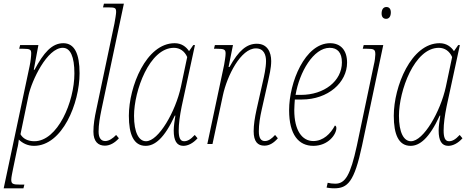

<svg xmlns="http://www.w3.org/2000/svg" viewBox="-46 -780 2549 1040"><path d="M114 -420 -26 240H81L86 220H65C23 220 15 216 15 193C15 181 21 153 25 133L47 27C52 9 54 -8 56 -24C75 -5 103 10 138 10C292 10 385 -221 385 -383C385 -490 357 -546 297 -546C235 -546 190 -494 141 -402H137L162 -536H63L58 -516H77C118 -516 123 -511 123 -491C123 -478 120 -447 114 -420ZM140 -15C105 -15 78 -29 65 -53L109 -265C126 -343 209 -521 294 -521C335 -521 357 -474 357 -382C357 -228 266 -15 140 -15Z M522 9C549 9 576 -6 598 -31L583 -49C565 -30 544 -16 524 -16C503 -16 488 -31 488 -67C488 -105 495 -144 504 -188L625 -760H517L512 -740H540C578 -740 583 -737 583 -715C583 -705 578 -676 574 -653L476 -188C466 -142 460 -105 460 -67C460 -13 486 9 522 9Z M743 10C792 10 844 -30 901 -154H904C900 -127 895 -98 895 -73C895 -19 911 10 947 10C972 10 1000 -4 1024 -31L1009 -49C985 -23 968 -15 951 -15C929 -15 922 -37 922 -73C922 -109 928 -154 938 -203L1010 -536H1001L978 -503C962 -527 937 -546 900 -546C746 -546 652 -311 652 -153C652 -52 678 10 743 10ZM745 -15C706 -15 680 -62 680 -153C680 -287 763 -521 896 -521C928 -521 954 -503 968 -471L934 -310C905 -176 813 -15 745 -15Z M1386 9C1414 9 1437 -6 1459 -31L1444 -49C1427 -30 1409 -16 1389 -16C1368 -16 1356 -31 1356 -69C1356 -105 1362 -144 1372 -188L1406 -339C1412 -368 1423 -411 1423 -449C1423 -498 1402 -543 1345 -543C1291 -543 1247 -507 1197 -417H1192L1216 -536H1118L1113 -516H1126C1169 -516 1176 -512 1176 -490C1176 -474 1171 -448 1168 -429L1077 0H1105L1161 -262C1184 -371 1259 -518 1340 -518C1385 -518 1395 -480 1395 -449C1395 -414 1384 -364 1378 -339L1344 -188C1334 -142 1328 -105 1328 -69C1328 -13 1350 9 1386 9Z M1651 10C1733 10 1776 -53 1776 -86C1776 -94 1773 -99 1768 -100C1745 -56 1705 -16 1651 -16C1590 -16 1548 -74 1548 -183C1548 -198 1550 -227 1551 -241H1589C1731 -241 1834 -333 1834 -441C1834 -507 1800 -546 1742 -546C1606 -546 1520 -334 1520 -183C1520 -50 1572 10 1651 10ZM1584 -266H1555C1576 -390 1652 -521 1740 -521C1782 -521 1806 -495 1806 -442C1806 -341 1710 -266 1584 -266Z M2046 -678C2059 -678 2071 -688 2071 -713C2071 -733 2061 -742 2047 -742C2030 -742 2021 -728 2021 -707C2021 -687 2031 -678 2046 -678ZM1764 240C1837 240 1873 206 1915 9L2030 -536H1924L1919 -516H1939C1981 -516 1987 -512 1987 -485C1987 -474 1984 -448 1979 -429L1887 9C1852 170 1824 215 1770 215C1755 215 1740 213 1729 210L1723 236C1728 237 1743 240 1764 240Z M2178 10C2227 10 2279 -30 2336 -154H2339C2335 -127 2330 -98 2330 -73C2330 -19 2346 10 2382 10C2407 10 2435 -4 2459 -31L2444 -49C2420 -23 2403 -15 2386 -15C2364 -15 2357 -37 2357 -73C2357 -109 2363 -154 2373 -203L2445 -536H2436L2413 -503C2397 -527 2372 -546 2335 -546C2181 -546 2087 -311 2087 -153C2087 -52 2113 10 2178 10ZM2180 -15C2141 -15 2115 -62 2115 -153C2115 -287 2198 -521 2331 -521C2363 -521 2389 -503 2403 -471L2369 -310C2340 -176 2248 -15 2180 -15Z"/></svg>

Font: Noto Serif Condensed Thin
Style: Italic
Weight: 100
Width: 3
Italic angle: -12°
Designer: Monotype Design Team
Foundry: Monotype Imaging Inc.
Version: Version 2.013